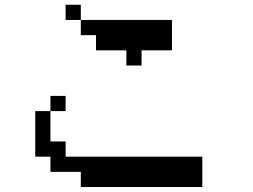

<svg xmlns="http://www.w3.org/2000/svg" viewBox="-20 -754 1040 790"><path d="M250 -671.9V-734.4H312.5V-671.9ZM125 -109.4V-296.9H187.5V-171.9H250V-109.4H812.5V15.6H312.5V-46.9H187.5V-109.4ZM312.5 -671.9H687.5V-546.9H562.5V-484.4H500V-546.9H375V-609.4H312.5ZM187.5 -296.9V-359.4H250V-296.9Z"/></svg>

Font: KH Dot Dougenzaka 16
Style: Regular
Weight: 400
Designer: Original version for X68000 by Keitarou Hiraki (http://hp.vector.co.jp/authors/VA000874/) / TrueType conversion by Homem
Version: Version 1.00.20150527